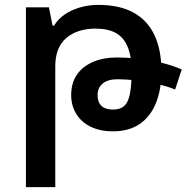

<svg xmlns="http://www.w3.org/2000/svg" viewBox="-20 -527 763 785"><path d="M86 238V-497H180L195 -422H201Q217 -449 244 -467.5Q271 -486 306.5 -496.5Q342 -507 381 -507L371 -410Q296 -410 251 -371.5Q206 -333 206 -256V238ZM696 -161Q664 -174 622.5 -183.5Q581 -193 538.5 -198Q496 -203 460 -203Q422 -203 400.5 -186Q379 -169 379 -138Q379 -109 395 -94Q411 -79 442 -79Q472 -79 488.5 -94.5Q505 -110 511.5 -144.5Q518 -179 518 -236Q518 -298 501.5 -336.5Q485 -375 453 -392.5Q421 -410 371 -410L381 -507Q469 -507 526 -475.5Q583 -444 611.5 -383.5Q640 -323 640 -236Q640 -161 617.5 -105.5Q595 -50 551 -20Q507 10 441 10Q390 10 351.5 -8.5Q313 -27 292 -61Q271 -95 271 -139Q271 -187 294 -221Q317 -255 359.5 -273.5Q402 -292 459 -292Q500 -292 546 -287Q592 -282 638 -271Q684 -260 723 -243Z"/></svg>

Font: Noto Sans Armenian SemiBold
Style: Regular
Weight: 600
Designer: Monotype Design Team
Foundry: Monotype Imaging Inc.
Version: Version 2.007